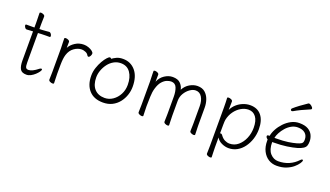

<svg xmlns="http://www.w3.org/2000/svg" viewBox="-77 -1270 3438 2002"><g transform="rotate(20 1641.5 -269.5)"><path d="M316 -89Q328 -97 335 -97Q344 -97 344 -88Q344 -80 332 -63Q320 -46 300.5 -28Q281 -10 257 3Q233 16 208 16Q156 16 138 -15.5Q120 -47 120 -110V-432H116Q94 -431 73 -429.5Q52 -428 52 -428Q39 -428 30 -441.5Q21 -455 21 -465Q21 -475 31 -475H120V-528Q120 -538 119.5 -559Q119 -580 118.5 -602Q118 -624 118 -635Q118 -644 133 -644Q146 -644 161 -636.5Q176 -629 176 -617Q176 -609 175.5 -592.5Q175 -576 174.5 -558Q174 -540 174 -528V-478L204 -479Q222 -480 246 -482Q270 -484 280 -485H281Q293 -485 302 -472.5Q311 -460 311 -449Q311 -437 301 -437Q291 -437 263 -437Q235 -437 215 -436L174 -434V-108Q174 -66 182 -52Q190 -38 212 -38Q233 -38 259 -51Q285 -64 311 -85Z M454 -367Q454 -377 453 -398Q452 -419 451.5 -441Q451 -463 451 -474Q451 -483 466 -483Q480 -483 495 -475.5Q510 -468 510 -456Q510 -444 509.5 -426.5Q509 -409 509 -391Q529 -429 571.5 -456.5Q614 -484 667 -484Q694 -484 720 -474.5Q746 -465 763 -451.5Q780 -438 780 -425Q780 -411 771 -396Q762 -381 752 -381Q744 -381 738 -391Q728 -411 704 -420Q680 -429 664 -429Q621 -429 580 -400Q539 -371 522 -316Q515 -293 512 -266Q509 -239 508.5 -201Q508 -163 508 -106Q508 -75 509.5 -46Q511 -17 511 0Q511 9 496 9Q483 9 467.5 1.5Q452 -6 452 -18Q452 -26 452.5 -44.5Q453 -63 453.5 -81Q454 -99 454 -106Z M983 -442Q1003 -457 1031.5 -470.5Q1060 -484 1102 -484Q1187 -484 1240.5 -421Q1294 -358 1294 -245Q1294 -197 1278.5 -151Q1263 -105 1233 -67Q1203 -29 1159 -6.5Q1115 16 1057 16Q957 16 902.5 -44Q848 -104 848 -207Q848 -252 862.5 -295.5Q877 -339 897.5 -374.5Q918 -410 937.5 -431Q957 -452 967 -452Q978 -452 983 -442ZM1057 -35Q1106 -35 1147.5 -63.5Q1189 -92 1214 -139.5Q1239 -187 1239 -245Q1239 -329 1202 -381.5Q1165 -434 1096 -434Q1054 -434 1018.5 -414Q983 -394 957.5 -360.5Q932 -327 917.5 -287Q903 -247 903 -208Q903 -125 944 -80Q985 -35 1057 -35Z M2020 -293Q2020 -354 1995.5 -394Q1971 -434 1926 -434Q1895 -434 1862.5 -411Q1830 -388 1807.5 -350.5Q1785 -313 1785 -268V-105Q1785 -77 1786.5 -46.5Q1788 -16 1788 1Q1788 10 1773 10Q1760 10 1745 2.5Q1730 -5 1730 -17Q1730 -25 1730.5 -41.5Q1731 -58 1731.5 -76Q1732 -94 1732 -105V-293Q1732 -352 1715.5 -393Q1699 -434 1653 -434Q1634 -434 1607.5 -424Q1581 -414 1556 -386Q1531 -358 1515 -304Q1503 -263 1501.5 -209.5Q1500 -156 1499 -105Q1499 -74 1500.5 -45Q1502 -16 1502 1Q1502 10 1487 10Q1474 10 1458.5 2.5Q1443 -5 1443 -17Q1443 -25 1443.5 -43.5Q1444 -62 1444.5 -80Q1445 -98 1445 -105V-356Q1445 -366 1444 -389Q1443 -412 1442.5 -436.5Q1442 -461 1442 -472Q1442 -481 1457 -481Q1471 -481 1486 -473.5Q1501 -466 1501 -454Q1501 -442 1500.5 -420.5Q1500 -399 1500 -376Q1520 -426 1563.5 -455Q1607 -484 1653 -484Q1711 -484 1739.5 -454.5Q1768 -425 1775 -387Q1800 -434 1842.5 -459Q1885 -484 1929 -484Q1981 -484 2012.5 -456.5Q2044 -429 2059 -386.5Q2074 -344 2074 -297V-105Q2074 -99 2074.5 -78Q2075 -57 2076 -34Q2077 -11 2077 1Q2077 10 2062 10Q2049 10 2033.5 2.5Q2018 -5 2018 -17Q2018 -25 2018.5 -41.5Q2019 -58 2019.5 -76Q2020 -94 2020 -105Z M2262 -368Q2262 -399 2261 -427Q2260 -455 2259 -472Q2259 -481 2274 -481Q2288 -481 2303.5 -473.5Q2319 -466 2319 -454Q2319 -448 2318.5 -433Q2318 -418 2318 -401Q2318 -384 2317.5 -372Q2317 -360 2317 -360Q2334 -397 2365 -425Q2396 -453 2435 -468.5Q2474 -484 2513 -484Q2594 -484 2638 -430Q2682 -376 2682 -278Q2682 -221 2665 -168.5Q2648 -116 2617.5 -74.5Q2587 -33 2544.5 -9Q2502 15 2451 15Q2413 15 2374.5 -2.5Q2336 -20 2316 -54V56Q2316 87 2317.5 116Q2319 145 2319 162Q2319 171 2304 171Q2291 171 2275.5 163.5Q2260 156 2260 144Q2260 132 2261 106.5Q2262 81 2262 55ZM2316 -100Q2320 -102 2323 -102Q2328 -102 2334 -98.5Q2340 -95 2345 -87Q2365 -59 2391 -46Q2417 -33 2444 -33Q2498 -33 2539 -67.5Q2580 -102 2603 -157Q2626 -212 2626 -273Q2626 -353 2595 -393.5Q2564 -434 2513 -434Q2471 -434 2430.5 -410.5Q2390 -387 2360.5 -346Q2331 -305 2320 -252Q2317 -239 2316.5 -195Q2316 -151 2316 -100Z M3121 -659Q3070 -638 3027.5 -617.5Q2985 -597 2951 -577Q2945 -574 2941 -574Q2926 -574 2926 -589Q2926 -595 2932 -601Q2959 -625 2998 -654Q3037 -683 3075 -708Q3079 -710 3082 -710Q3095 -710 3112 -696Q3129 -682 3129 -670Q3129 -662 3121 -659ZM2858 -201V-198Q2858 -116 2895.5 -75Q2933 -34 2984 -34Q3049 -34 3102.5 -57.5Q3156 -81 3196 -124Q3208 -137 3217 -137Q3225 -137 3225 -127Q3225 -118 3210 -95Q3195 -72 3165.5 -46.5Q3136 -21 3090.5 -2.5Q3045 16 2984 16Q2933 16 2892.5 -9.5Q2852 -35 2828 -82.5Q2804 -130 2804 -195V-210Q2783 -224 2783 -240Q2783 -252 2800 -252Q2802 -252 2806.5 -252.5Q2811 -253 2811 -253Q2817 -289 2838.5 -329Q2860 -369 2893 -404Q2926 -439 2968 -461.5Q3010 -484 3059 -484Q3120 -484 3156 -463Q3192 -442 3207.5 -409Q3223 -376 3223 -340Q3223 -311 3216 -292Q3209 -273 3188.5 -259.5Q3168 -246 3128 -233Q3083 -220 3018 -210.5Q2953 -201 2870 -201ZM2886 -250Q2962 -250 3015.5 -258Q3069 -266 3103 -276Q3134 -285 3147.5 -293Q3161 -301 3165 -312Q3169 -323 3169 -341Q3169 -385 3140 -410.5Q3111 -436 3058 -436Q3021 -436 2988 -417.5Q2955 -399 2929.5 -370Q2904 -341 2887 -309Q2870 -277 2865 -250Z"/></g></svg>

Font: Moon Stars Kai T Light
Style: Regular
Weight: 300
Designer: GuiWonder
Version: Version 1.101